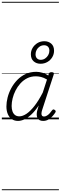

<svg xmlns="http://www.w3.org/2000/svg" viewBox="-20 -1303 663 2096"><path d="M177 17Q138 17 109.5 -2Q81 -21 65.5 -57Q50 -93 50 -141Q50 -187 63 -238.5Q76 -290 102.5 -339.5Q129 -389 168.5 -430Q208 -471 260 -495Q312 -519 376 -519Q409 -519 443.5 -508.5Q478 -498 507 -479L512 -496Q516 -507 523 -511Q530 -515 543 -515Q561 -515 565.5 -507.5Q570 -500 566 -488L441 -105Q433 -81 432.5 -64.5Q432 -48 439 -39.5Q446 -31 460 -31Q476 -31 492.5 -41Q509 -51 523 -66.5Q537 -82 548 -98Q554 -106 560.5 -108Q567 -110 576 -104Q587 -97 588 -90Q589 -83 584 -75Q573 -57 553.5 -35Q534 -13 508.5 2Q483 17 451 17Q428 17 413 9Q398 1 390 -13.5Q382 -28 381 -47.5Q380 -67 385 -90Q389 -106 394 -121Q399 -136 403 -152Q362 -90 322 -53Q282 -16 245.5 0.5Q209 17 177 17ZM107 -146Q107 -112 116.5 -86.5Q126 -61 144.5 -47Q163 -33 191 -33Q228 -33 270 -61.5Q312 -90 357 -147.5Q402 -205 447 -293L493 -435Q457 -456 427.5 -463Q398 -470 371 -470Q318 -470 276 -448.5Q234 -427 202.5 -392Q171 -357 149.5 -314.5Q128 -272 117.5 -228Q107 -184 107 -146ZM422 -607Q378 -607 347.5 -633.5Q317 -660 317 -711Q317 -749 336.5 -781Q356 -813 389 -833Q422 -853 464 -853Q509 -853 539.5 -826.5Q570 -800 570 -749Q570 -711 550.5 -678.5Q531 -646 497.5 -626.5Q464 -607 422 -607ZM424 -650Q451 -650 472.5 -664.5Q494 -679 506.5 -701.5Q519 -724 519 -749Q519 -779 503 -794Q487 -809 462 -809Q435 -809 413.5 -795Q392 -781 380 -758.5Q368 -736 368 -711Q368 -681 384 -665.5Q400 -650 424 -650ZM0 763H623V773H0ZM0 -20H623V0H0ZM0 -505H623V-500H0ZM0 -1283H623V-1273H0Z"/></svg>

Font: Playwrite NL Guides
Style: Regular
Weight: 400
Designer: Veronika Burian, José Scaglione
Foundry: TypeTogether
Version: Version 1.003